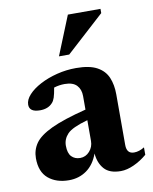

<svg xmlns="http://www.w3.org/2000/svg" viewBox="-79 -730 640 803"><g transform="rotate(-10 241.0 -328.5)"><path d="M369.5 13Q322 13 299.5 -12.2Q277 -37.5 273.5 -78.5Q257 -33 224.5 -10Q192 13 149.5 13Q96 13 62.2 -15.2Q28.5 -43.5 28.5 -101.5Q28.5 -136.5 48 -164.5Q67.5 -192.5 119.2 -217Q171 -241.5 268 -266V-323.5Q268 -352 251.8 -369.2Q235.5 -386.5 200.5 -386.5Q177.5 -386.5 155 -379.5Q150.5 -352.5 145.8 -338.2Q141 -324 134 -317Q115.5 -296 81 -296Q35.5 -296 35.5 -327.5Q35.5 -348.5 54.5 -369.2Q73.5 -390 105.8 -407Q138 -424 177.8 -434Q217.5 -444 259 -444Q316 -444 348 -426.5Q380 -409 393 -378Q406 -347 406 -306.5V-91.5Q406 -54 437.5 -54Q459 -54 481.5 -68V-36.5Q455 -14 425.2 -0.5Q395.5 13 369.5 13ZM161 -131.5Q161 -99.5 175 -85Q189 -70.5 211.5 -70.5Q235 -70.5 251.5 -89Q268 -107.5 268 -133V-221Q201.5 -202.5 181.2 -181Q161 -159.5 161 -131.5ZM197.5 -504.5 264.5 -670H403V-652L241 -504.5Z"/></g></svg>

Font: Newsreader 16pt
Style: Bold
Weight: 700
Designer: Hugues Gentile
Foundry: Production Type
Version: Version 1.003; ttfautohint (v1.8.3)